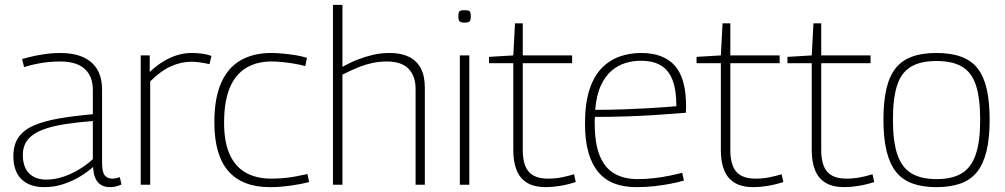

<svg xmlns="http://www.w3.org/2000/svg" viewBox="-20 -760 4136 790"><path d="M35 -117Q35 -165 56.5 -195.5Q78 -226 120 -244Q162 -262 222.5 -272.5Q283 -283 362 -290V-390Q362 -446 328.5 -476.5Q295 -507 227 -507Q207 -507 183.5 -505Q160 -503 134 -498Q108 -493 79 -484L71 -517Q112 -529 152 -535.5Q192 -542 228 -542Q283 -542 321.5 -525Q360 -508 380 -474.5Q400 -441 400 -390V-90Q400 -52 411 -38.5Q422 -25 442 -25Q449 -25 456.5 -26.5Q464 -28 473 -31L480 -1Q467 5 455.5 7.5Q444 10 433 10Q400 10 382.5 -10.5Q365 -31 363 -73Q340 -52 309 -33.5Q278 -15 241 -2.5Q204 10 161 10Q132 10 109 2Q86 -6 69.5 -21.5Q53 -37 44 -61Q35 -85 35 -117ZM74 -122Q74 -72 100 -46.5Q126 -21 170 -21Q204 -21 238 -32Q272 -43 304 -62Q336 -81 362 -105V-262Q299 -257 246.5 -249Q194 -241 155 -226Q116 -211 95 -186Q74 -161 74 -122Z M596 -532V-464Q625 -491 653.5 -508Q682 -525 710.5 -533.5Q739 -542 769 -542Q792 -542 813 -539Q834 -536 850 -530L842 -496Q825 -500 805 -503Q785 -506 767 -506Q726 -506 684 -487.5Q642 -469 598 -425V0H559V-532Z M862 -257Q862 -355 889.5 -418Q917 -481 969.5 -511.5Q1022 -542 1097 -542Q1119 -542 1144.5 -539.5Q1170 -537 1195.5 -533Q1221 -529 1243 -522L1236 -488Q1215 -494 1191 -498Q1167 -502 1143 -504.5Q1119 -507 1097 -507Q1035 -507 991 -479.5Q947 -452 924.5 -396.5Q902 -341 902 -255Q902 -177 924.5 -126Q947 -75 990.5 -50Q1034 -25 1096 -25Q1119 -25 1144.5 -27Q1170 -29 1196.5 -34Q1223 -39 1245 -44L1252 -11Q1218 -2 1174 4Q1130 10 1090 10Q978 10 920 -55.5Q862 -121 862 -257Z M1350 0V-740H1389V-485Q1421 -503 1452 -515Q1483 -527 1515 -534.5Q1547 -542 1584 -542Q1630 -542 1662 -526.5Q1694 -511 1711 -479.5Q1728 -448 1728 -400V0H1690V-394Q1690 -447 1661 -477Q1632 -507 1572 -507Q1539 -507 1508.5 -500Q1478 -493 1449.5 -481Q1421 -469 1389 -453V0Z M1891 -667Q1876 -667 1871 -672Q1866 -677 1866 -693Q1866 -709 1870.5 -713.5Q1875 -718 1891 -718Q1908 -718 1912.5 -713.5Q1917 -709 1917 -693Q1917 -677 1912.5 -672Q1908 -667 1891 -667ZM1872 0V-532H1911V0Z M2226 10Q2179 10 2149.5 -7.5Q2120 -25 2106 -59Q2092 -93 2092 -142V-500H1992V-526L2092 -532L2099 -664H2131V-532H2334V-500H2131V-143Q2131 -82 2155.5 -53.5Q2180 -25 2235 -25Q2263 -25 2289.5 -30Q2316 -35 2342 -43L2349 -11Q2315 0 2283.5 5Q2252 10 2226 10Z M2599 10Q2548 10 2509 -4.5Q2470 -19 2443 -50.5Q2416 -82 2401.5 -131.5Q2387 -181 2387 -251Q2387 -334 2405 -390Q2423 -446 2455 -479Q2487 -512 2528.5 -527Q2570 -542 2618 -542Q2710 -542 2756.5 -490Q2803 -438 2803 -322Q2803 -317 2802.5 -309.5Q2802 -302 2802 -296Q2784 -295 2748.5 -292Q2713 -289 2664.5 -286Q2616 -283 2556 -281Q2496 -279 2428 -279Q2427 -272 2427 -266Q2427 -260 2427 -253Q2427 -169 2448 -118.5Q2469 -68 2508.5 -45.5Q2548 -23 2603 -23Q2637 -23 2671 -27Q2705 -31 2734.5 -37Q2764 -43 2787 -49L2794 -17Q2770 -10 2739 -4Q2708 2 2672.5 6Q2637 10 2599 10ZM2429 -308Q2489 -308 2544 -310Q2599 -312 2644 -314.5Q2689 -317 2720 -319.5Q2751 -322 2763 -323Q2763 -390 2747 -431Q2731 -472 2699 -491Q2667 -510 2616 -510Q2585 -510 2554.5 -501Q2524 -492 2497.5 -470Q2471 -448 2452.5 -408.5Q2434 -369 2429 -308Z M3080 10Q3033 10 3003.5 -7.5Q2974 -25 2960 -59Q2946 -93 2946 -142V-500H2846V-526L2946 -532L2953 -664H2985V-532H3188V-500H2985V-143Q2985 -82 3009.5 -53.5Q3034 -25 3089 -25Q3117 -25 3143.5 -30Q3170 -35 3196 -43L3203 -11Q3169 0 3137.5 5Q3106 10 3080 10Z M3454 10Q3407 10 3377.5 -7.5Q3348 -25 3334 -59Q3320 -93 3320 -142V-500H3220V-526L3320 -532L3327 -664H3359V-532H3562V-500H3359V-143Q3359 -82 3383.5 -53.5Q3408 -25 3463 -25Q3491 -25 3517.5 -30Q3544 -35 3570 -43L3577 -11Q3543 0 3511.5 5Q3480 10 3454 10Z M3615 -267Q3615 -341 3627 -393.5Q3639 -446 3664.5 -478.5Q3690 -511 3731.5 -526.5Q3773 -542 3833 -542Q3893 -542 3935 -526.5Q3977 -511 4002.5 -478.5Q4028 -446 4040 -393.5Q4052 -341 4052 -267Q4052 -191 4039 -138Q4026 -85 4000 -52.5Q3974 -20 3932.5 -5Q3891 10 3833 10Q3776 10 3734.5 -5Q3693 -20 3667 -52.5Q3641 -85 3628 -138Q3615 -191 3615 -267ZM3654 -267Q3654 -177 3672.5 -123.5Q3691 -70 3730.5 -46.5Q3770 -23 3833 -23Q3897 -23 3936.5 -46.5Q3976 -70 3994.5 -123.5Q4013 -177 4013 -267Q4013 -355 3996 -408Q3979 -461 3939.5 -485Q3900 -509 3833 -509Q3767 -509 3727.5 -485Q3688 -461 3671 -408Q3654 -355 3654 -267Z"/></svg>

Font: Georama ExtraLight
Style: Regular
Weight: 250
Version: Version 1.001